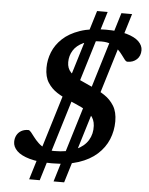

<svg xmlns="http://www.w3.org/2000/svg" viewBox="-60 -851 777 1003"><g transform="rotate(5 328.5 -349.0)"><path d="M259 104.5 535.5 -802H591.5L314.5 104.5ZM131 104.5 408 -802H463.5L186.5 104.5ZM248 -54Q316.5 -54 360.5 -73.8Q404.5 -93.5 425 -127.2Q445.5 -161 443 -203.5Q441 -237.5 420.5 -258.8Q400 -280 369 -294.8Q338 -309.5 303.8 -323.8Q269.5 -338 239.2 -357.2Q209 -376.5 189.8 -406.5Q170.5 -436.5 170.5 -484Q170.5 -526 186.5 -566Q202.5 -606 236.8 -638.2Q271 -670.5 326.8 -689.8Q382.5 -709 462.5 -709Q528.5 -709 571.5 -696.8Q614.5 -684.5 635.8 -663.8Q657 -643 657 -618Q657 -588 637.8 -570Q618.5 -552 589 -552Q582 -552 574.5 -561.2Q567 -570.5 557 -584.5Q547 -598.5 532.5 -612.5Q518 -626.5 496.8 -636Q475.5 -645.5 445 -645.5Q387.5 -645.5 351.2 -628.8Q315 -612 298 -584.2Q281 -556.5 281 -523Q281 -490.5 300.8 -470Q320.5 -449.5 351.5 -434.5Q382.5 -419.5 417.2 -404.5Q452 -389.5 483 -369Q514 -348.5 533.5 -316.8Q553 -285 553 -236Q553 -186 534.5 -141.2Q516 -96.5 477.8 -62Q439.5 -27.5 381 -8.2Q322.5 11 242 11Q170.5 11 124.8 -2Q79 -15 57.5 -36.5Q36 -58 36 -83.5Q36 -103 44.2 -118.5Q52.5 -134 68 -142.8Q83.5 -151.5 104.5 -151.5Q111 -151.5 119.2 -141.5Q127.5 -131.5 138.2 -117Q149 -102.5 164.2 -88Q179.5 -73.5 200 -63.8Q220.5 -54 248 -54Z"/></g></svg>

Font: Newsreader 9pt Medium
Style: Italic
Weight: 500
Italic angle: -17°
Designer: Hugues Gentile
Foundry: Production Type
Version: Version 1.003